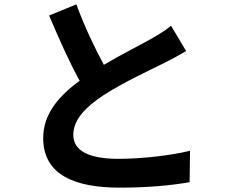

<svg xmlns="http://www.w3.org/2000/svg" viewBox="-20 -817 1040 880"><path d="M330 -797 205 -746C250 -640 298 -532 345 -447C249 -376 178 -295 178 -184C178 -12 329 43 528 43C658 43 764 33 849 18L851 -126C762 -104 627 -89 524 -89C385 -89 316 -127 316 -199C316 -269 372 -326 455 -381C546 -440 672 -498 734 -529C771 -548 803 -565 833 -583L764 -699C738 -677 709 -660 671 -638C624 -611 537 -568 456 -520C415 -596 368 -693 330 -797Z"/></svg>

Font: Noto Sans Mono CJK SC
Style: Bold
Weight: 700
Designer: Ryoko NISHIZUKA 西塚涼子 (kana, bopomofo & ideographs); Paul D. Hunt (Latin, Greek & Cyrillic); Sandoll Communications 산돌커뮤니
Foundry: Adobe
Version: Version 2.004;hotconv 1.0.118;makeotfexe 2.5.65603